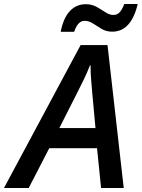

<svg xmlns="http://www.w3.org/2000/svg" viewBox="-78 -939 708 959"><path d="M-58.1 0 324.7 -713.9H459L540 0H426.8L406.7 -198.7H168L65.4 0ZM218.3 -299.3H398.9L382.8 -474.6Q379.9 -506.8 377 -543.5Q374 -580.1 374.5 -612.8H371.6Q358.9 -580.6 343 -546.9Q327.1 -513.2 308.6 -477.5ZM225.1 -780.3Q238.8 -849.6 271 -883.8Q303.2 -918 350.1 -918Q380.9 -918 404.8 -904.5Q428.7 -891.1 448.7 -877.7Q468.8 -864.3 487.8 -864.3Q506.8 -864.3 519 -877Q531.2 -889.6 543 -918.9H609.9Q577.1 -780.8 482.4 -780.8Q453.1 -780.8 430.2 -794.4Q407.2 -808.1 386.7 -821.5Q366.2 -835 344.7 -835Q310.5 -835 292.5 -780.3Z"/></svg>

Font: Open Sans SemiBold
Style: Italic
Weight: 600
Italic angle: -12°
Designer: Monotype Design Team
Foundry: Monotype Imaging Inc.
Version: Version 3.003; ttfautohint (v1.8.4)